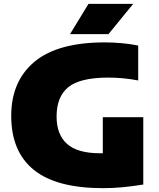

<svg xmlns="http://www.w3.org/2000/svg" viewBox="-20 -971 830 1001"><path d="M517.5 10Q274.5 10 156.5 -85.2Q38.5 -180.5 38.5 -367Q38.5 -547.5 159.5 -648.8Q280.5 -750 526.5 -750Q569 -750 614 -746Q659 -742 700.5 -733.5V-551.5Q664.5 -558.5 625.2 -562.5Q586 -566.5 545.5 -566.5Q397 -566.5 336 -516.5Q275 -466.5 275 -363.5Q275 -269.5 329.5 -220.8Q384 -172 501.5 -172Q508.5 -172 516 -172V-360H727V-9Q675.5 -0.5 622.8 4.8Q570 10 517.5 10ZM345 -793 441.5 -951H674.5L545.5 -793Z"/></svg>

Font: Encode Sans SmExp Black
Style: Regular
Weight: 900
Width: 6
Designer: Multiple Designers
Foundry: Impallari Type
Version: Version 3.002; ttfautohint (v1.8.3) -l 8 -r 50 -G 200 -x 14 